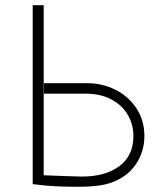

<svg xmlns="http://www.w3.org/2000/svg" viewBox="-20 -705 622 734"><path d="M532 -185Q532 -124 498 -75Q464 -26 400 -5Q357 9 283 9Q197 9 151 4L105 -1V-685H147V-35L224 -32L293 -30Q383 -30 436.5 -70Q490 -110 490 -185Q490 -229 468.5 -266Q447 -303 405.5 -325Q364 -347 307 -347H148V-387H313Q371 -387 421 -362Q471 -337 501.5 -291Q532 -245 532 -185Z"/></svg>

Font: Bellota Text Light
Style: Regular
Weight: 300
Designer: Kemie Guaida
Foundry: Kemie Guaida
Version: Version 4.001